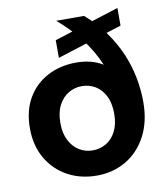

<svg xmlns="http://www.w3.org/2000/svg" viewBox="-81 -777 744 857"><g transform="rotate(-10 290.5 -348.5)"><path d="M290 12Q216 12 157.5 -20Q99 -52 65 -110.5Q31 -169 31 -247Q31 -327 64 -383.5Q97 -440 154.5 -470.5Q212 -501 285 -501Q319 -501 349 -493.5Q379 -486 405 -470Q391 -503 372.5 -534.5Q354 -566 331.5 -595Q309 -624 283.5 -650Q258 -676 230 -700H356Q409 -654 446 -602Q483 -550 506 -495.5Q529 -441 539.5 -385.5Q550 -330 550 -276Q550 -187 515.5 -122Q481 -57 422 -22.5Q363 12 290 12ZM291 -102Q324 -102 352 -118.5Q380 -135 396.5 -167.5Q413 -200 413 -247Q413 -295 396.5 -327.5Q380 -360 352.5 -376.5Q325 -393 291 -393Q259 -393 231 -376.5Q203 -360 186 -327.5Q169 -295 169 -247Q169 -200 186 -167.5Q203 -135 230.5 -118.5Q258 -102 291 -102ZM213 -535V-615L509 -709V-629Z"/></g></svg>

Font: DM Sans 9pt 36pt
Style: Bold
Weight: 700
Version: Version 4.004;gftools[0.9.30]